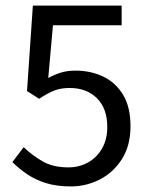

<svg xmlns="http://www.w3.org/2000/svg" viewBox="-20 -658 537 690"><path d="M234.3 12Q182.9 12 143.9 -0.4Q104.9 -12.9 75.8 -33.1Q46.7 -53.3 24.5 -75.5L65.1 -129.1Q94.1 -101 132 -78.7Q169.9 -56.5 226 -56.5Q264.8 -56.5 296.6 -74.3Q328.3 -92.2 346.9 -124.7Q365.5 -157.2 365.5 -201.7Q365.5 -268 328.5 -304.9Q291.6 -341.8 230.2 -341.8Q197.6 -341.8 173.7 -332Q149.7 -322.2 120.7 -303L77.1 -330.8L98.1 -637.8H417.2V-567.1H170.3L153.4 -377.8Q176.1 -390.1 199.1 -397.2Q222.1 -404.2 251.3 -404.2Q305.7 -404.2 350.6 -382.9Q395.6 -361.6 422.3 -317.4Q449 -273.3 449 -204.4Q449 -135.3 418.6 -86.9Q388.1 -38.5 339 -13.2Q289.8 12 234.3 12Z"/></svg>

Font: Source Sans 3 Variable
Style: Regular
Weight: 200
Designer: Paul D. Hunt
Foundry: Adobe Systems Incorporated
Version: Version 3.026